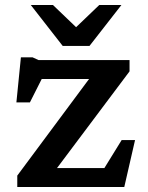

<svg xmlns="http://www.w3.org/2000/svg" viewBox="-20 -747 590 767"><path d="M49 0V-45.5L370 -477.5L411 -431.5H86L177 -491.5L99.5 -338H45.5L63.5 -518H110L134 -507H497.5V-462L172 -28L138.5 -75.5H425.5L364.5 -23L466 -187.5H519.5L476.5 0ZM299.5 -623.5H268.5L376.5 -727H465L337.5 -563.5H230.5L103 -727H191.5Z"/></svg>

Font: Newsreader 7pt Medium
Style: Regular
Weight: 500
Designer: Hugues Gentile
Foundry: Production Type
Version: Version 1.003